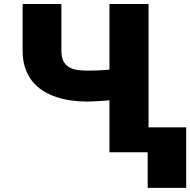

<svg xmlns="http://www.w3.org/2000/svg" viewBox="-20 -747 933 942"><path d="M281.2 -727.3V-498.6Q281.2 -466.6 291 -447.4Q300.8 -428.3 318.2 -417.8Q335.6 -407.3 359.2 -403.9Q382.8 -400.6 410.5 -400.6Q437.1 -400.6 463.8 -401.6Q490.4 -402.7 517 -405.2V-727.3H708.8V-122.2H893.5V174.7H704.5V0H517V-255Q502.1 -253.6 484.7 -252.3Q467.3 -251.1 451.9 -250.4Q436.4 -249.6 424.9 -249.1Q413.4 -248.6 410.5 -248.6Q370 -248.6 330.6 -253.9Q291.2 -259.2 255.7 -271.1Q220.2 -283 190 -302.2Q159.8 -321.4 137.8 -349.1Q115.8 -376.8 103.3 -413.9Q90.9 -451 90.9 -498.6V-727.3Z"/></svg>

Font: Inter P Black
Style: Regular
Weight: 900
Designer: Rasmus Andersson
Foundry: rsms
Version: Version 3.018;git-588b23468